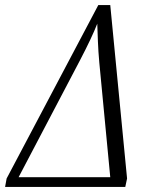

<svg xmlns="http://www.w3.org/2000/svg" viewBox="-60 -734 599 754"><path d="M-40 0 -34 -33 326 -714H373L439 -33L432 0ZM13 -38H373L330 -488Q326 -532 324.5 -571.5Q323 -611 322 -641Q311 -613 294.5 -578Q278 -543 254 -497Z"/></svg>

Font: Noto Serif ExtraCondensed Light
Style: Italic
Weight: 300
Width: 2
Italic angle: -12°
Designer: Monotype Design Team
Foundry: Monotype Imaging Inc.
Version: Version 2.014; ttfautohint (v1.8.4.7-5d5b)